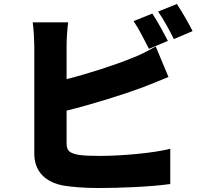

<svg xmlns="http://www.w3.org/2000/svg" viewBox="-20 -888 1040 963"><path d="M822 -683C804 -718 769 -783 744 -820L650 -782C677 -743 706 -684 727 -643ZM314 -333C446 -366 600 -414 696 -450C731 -463 781 -484 825 -502L761 -655C715 -628 679 -611 640 -596C559 -563 431 -521 314 -491V-659C314 -688 317 -742 322 -776H144C149 -742 152 -681 152 -659V-118C152 -28 207 26 299 43C343 50 404 55 472 55C583 55 735 49 834 35V-142C752 -120 586 -106 482 -106C440 -106 405 -107 376 -111C333 -119 314 -129 314 -168ZM773 -830C800 -792 832 -733 852 -692L946 -732C929 -766 893 -830 867 -868Z"/></svg>

Font: Noto Sans CJK Black
Style: Bold
Weight: 900
Designer: Ryoko NISHIZUKA (kana & ideographs); Paul D. Hunt (Latin, Greek & Cyrillic); Wenlong ZHANG (bopomofo); Sandoll Communica
Foundry: Adobe Systems Incorporated
Version: Version 1.000;PS 1;hotconv 1.0.78;makeotf.lib2.5.61930